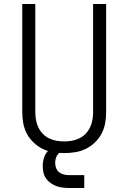

<svg xmlns="http://www.w3.org/2000/svg" viewBox="-20 -755 640 957"><path d="M300 8Q272 8 244.5 3.5Q217 -1 192.5 -13Q168 -25 147.5 -44.5Q127 -64 114 -88.5Q101 -113 96 -140Q91 -167 91 -195V-735H156V-195Q156 -176 159.5 -156.5Q163 -137 171.5 -119.5Q180 -102 193.5 -88Q207 -74 224.5 -65.5Q242 -57 261.5 -53.5Q281 -50 300 -50Q319 -50 338.5 -53.5Q358 -57 375.5 -65.5Q393 -74 406.5 -88Q420 -102 428.5 -119.5Q437 -137 440.5 -156.5Q444 -176 444 -195V-735H509V-195Q509 -167 504 -140Q499 -113 486 -88.5Q473 -64 452.5 -44.5Q432 -25 407.5 -13Q383 -1 355.5 3.5Q328 8 300 8ZM325 182Q309 182 292.5 180Q276 178 261 172.5Q246 167 232.5 157.5Q219 148 209.5 134.5Q200 121 196.5 105Q193 89 193 73Q193 52 199.5 31Q206 10 221.5 -5Q237 -20 258 -26.5Q279 -33 300 -33V0Q290 0 280.5 4.5Q271 9 265.5 18Q260 27 257.5 37Q255 47 255 57Q255 71 260 83.5Q265 96 275.5 104Q286 112 299 115Q312 118 325 118H400V182Z"/></svg>

Font: Iosevka Curly Light Extended
Style: Regular
Weight: 300
Width: 7
Monospace: yes
Designer: Belleve Invis
Foundry: Belleve Invis
Version: Version 11.1.0; ttfautohint (v1.8.3)